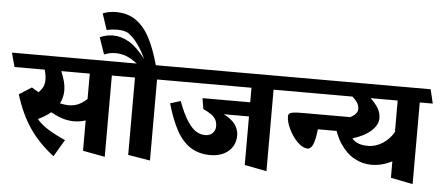

<svg xmlns="http://www.w3.org/2000/svg" viewBox="-84 -1044 2889 1256"><g transform="rotate(5 1360.5 -415.5)"><path d="M747.1 -487.3H638.7V46.4L493.7 19.5V-179.7Q455.6 -167.5 417.5 -167.5Q377.4 -167.5 339.8 -179.9Q302.2 -192.4 265.1 -213.4Q231.9 -185.5 181.6 -161.6Q208.5 -129.4 252.2 -101.1Q295.9 -72.8 370.1 -39.6L304.2 71.8Q208.5 -1 145.8 -91.6Q83 -182.1 43 -312L124.5 -363.8L170.4 -336.9Q191.4 -357.9 200 -377.2Q208.5 -396.5 208.5 -421.4Q208.5 -450.2 197.8 -487.3H-0.5L-25.4 -579.6H724.6ZM493.7 -487.3H306.6Q323.2 -447.8 330.3 -418.7Q337.4 -389.6 337.4 -363.8Q337.4 -315.4 316.4 -276.4Q349.1 -269 374.5 -269Q407.2 -269 435.5 -281Q463.9 -293 493.7 -320.3Z M1027.3 -487.3H935.5V44.9L790.5 20.5V-487.3H721.7L697.8 -579.6H793.5Q755.9 -608.9 722.2 -622.1Q688.5 -635.3 650.4 -635.3Q629.4 -635.3 613 -631.6Q596.7 -627.9 575.7 -620.1L538.1 -730Q580.6 -749 625 -749Q677.2 -749 729.2 -719Q781.2 -689 839.4 -613.8Q811.5 -672.9 782.2 -712.4Q752.9 -752 719.2 -774.9Q690.9 -789.1 647.9 -789.1Q614.3 -789.1 578.6 -781.2L543.5 -887.2Q584.5 -903.3 631.3 -903.3Q707 -903.3 761.2 -865.5Q815.4 -827.6 852.8 -756.8Q890.1 -686 919.4 -579.6H1004.9Z M1034.2 -339.4 1102.1 -360.4Q1131.8 -280.3 1161.4 -234.4Q1190.9 -188.5 1219.7 -170.4Q1248.5 -152.3 1280.8 -152.3Q1311.5 -152.3 1329.3 -170.9Q1347.2 -189.5 1347.2 -215.8Q1347.2 -240.7 1337.6 -258.5Q1328.1 -276.4 1308.1 -290.8Q1288.1 -305.2 1253.9 -321.3L1242.2 -391.6H1555.7V-487.3H993.2L969.7 -579.6H1777.8L1799.8 -487.3H1700.7V47.9L1555.7 20V-298.8H1389.6Q1440.9 -274.4 1465.3 -240.5Q1489.7 -206.5 1489.7 -167.5Q1489.7 -124.5 1468.5 -92Q1447.3 -59.6 1410.2 -42.2Q1373 -24.9 1326.7 -24.9Q1249 -24.9 1194.6 -60.3Q1140.1 -95.7 1102.5 -164.1Q1064.9 -232.4 1034.2 -339.4Z M1750.5 -579.6H2108.4L2130.4 -487.3H1773.9ZM2249.5 -254.4H2011.7Q2004.9 -187 1991.2 -155Q1977.5 -123 1955.6 -123Q1923.8 -123 1889.6 -156.7Q1855.5 -190.4 1832.5 -237.8Q1809.6 -285.2 1809.6 -321.3Q1809.6 -334.5 1817.4 -340.8Q1825.2 -347.2 1845.7 -349.6Q1866.2 -352.1 1908.7 -352.1H2230Z M2746.1 -487.3H2660.6V48.8L2515.6 20V-88.4Q2450.7 -53.7 2380.9 -53.7Q2320.8 -53.7 2267.8 -83Q2214.8 -112.3 2175.3 -171.9Q2135.7 -231.4 2116.7 -318.4Q2195.3 -338.4 2229.5 -359.9Q2263.7 -381.3 2263.7 -409.2Q2263.7 -430.2 2252.7 -448.7Q2241.7 -467.3 2218.3 -487.3H2091.3L2067.4 -579.6H2724.1ZM2515.6 -280.8V-487.3H2337.9Q2373.5 -453.6 2390.1 -424.1Q2406.7 -394.5 2406.7 -361.8Q2406.7 -317.9 2364 -278.6Q2321.3 -239.3 2242.2 -214.8Q2273.9 -174.8 2348.6 -174.8Q2397.9 -174.8 2443.4 -203.9Q2488.8 -232.9 2515.6 -280.8Z"/></g></svg>

Font: Vesper Libre Heavy
Style: Regular
Weight: 900
Designer: Robert Keller & Kimya Gandhi
Foundry: Mota Italic
Version: Version 1.058